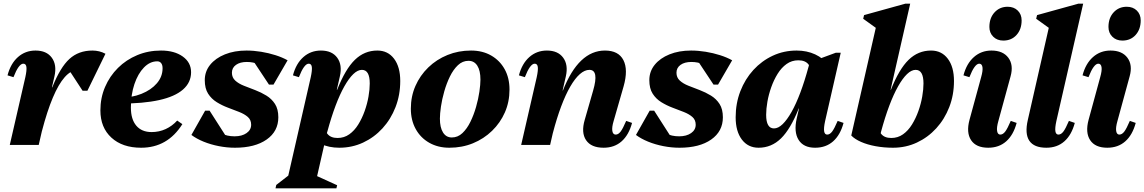

<svg xmlns="http://www.w3.org/2000/svg" viewBox="-20 -785 6199 1040"><path d="M154.2 -76 169.4 -312H263.2Q306.2 -420.2 356 -465.7Q405.8 -511.2 480.8 -511.2Q518.8 -511.2 551.2 -493.8L453.4 -293.4H427.4L342 -424.2H397.6V-404.6Q363.8 -404.6 330.4 -366.9Q297 -329.2 266.1 -255.9Q235.2 -182.6 207.4 -76ZM33 0 117.2 -366.6Q125.4 -404.2 123.1 -422.1Q120.8 -440 106.2 -440Q81.4 -440 53 -367L20.8 -376.8Q37.4 -440.6 77.3 -475.9Q117.2 -511.2 172.4 -511.2Q232.2 -511.2 260.6 -472.4Q289 -433.6 275 -371.6L189.8 0Z M744.4 15.2Q643 15.2 583.4 -39.5Q523.8 -94.2 523.8 -187Q523.8 -255 549 -313.8Q574.2 -372.6 618.9 -417Q663.6 -461.4 723.3 -486.3Q783 -511.2 852 -511.2Q924.8 -511.2 969.9 -478.9Q1015 -446.6 1015 -393.8Q1015 -338.4 971.3 -300.1Q927.6 -261.8 841.9 -242.8Q756.2 -223.8 628.6 -223.8V-255.6Q693.6 -255.6 746.2 -276.7Q798.8 -297.8 829.7 -333.8Q860.6 -369.8 860.6 -415.4Q860.6 -433 853 -442.9Q845.4 -452.8 831.8 -452.8Q792.2 -452.8 759.7 -419.4Q727.2 -386 708.1 -329.4Q689 -272.8 689 -202Q689 -138.8 718.3 -104.2Q747.6 -69.6 801.4 -69.6Q841.8 -69.6 877.3 -85.9Q912.8 -102.2 939.8 -132L967.8 -112.6Q887.4 15.2 744.4 15.2Z M1252.6 15.2Q1209.4 15.2 1165.4 6.6Q1121.4 -2 1083 -17.6Q1044.6 -33.2 1016.8 -54L1091 -185.4H1115.4L1207.2 -42L1135.8 -43.8V-109.2Q1151.4 -78.2 1180.2 -62.4Q1209 -46.6 1250.8 -46.6Q1290.4 -46.6 1315.4 -64Q1340.4 -81.4 1340.4 -109.4Q1340.4 -135.6 1322.4 -151.4Q1304.4 -167.2 1275.6 -178.5Q1246.8 -189.8 1214.8 -201.8Q1182.8 -213.8 1154 -231.6Q1125.2 -249.4 1107.2 -277.7Q1089.2 -306 1089.2 -350.8Q1089.2 -398 1118.3 -434Q1147.4 -470 1198.5 -490.6Q1249.6 -511.2 1315.4 -511.2Q1354 -511.2 1394.5 -504.6Q1435 -498 1472.3 -486.1Q1509.6 -474.2 1537.8 -458.4L1461.4 -326.6H1437L1345.4 -464.8L1419 -463V-399.6Q1407 -423 1380.2 -436.2Q1353.4 -449.4 1317 -449.4Q1280.2 -449.4 1258.2 -433.6Q1236.2 -417.8 1236.2 -391Q1236.2 -365.2 1254.2 -348.6Q1272.2 -332 1301.1 -320.6Q1330 -309.2 1361.9 -297.1Q1393.8 -285 1422.7 -267.4Q1451.6 -249.8 1469.6 -221.8Q1487.6 -193.8 1487.6 -149.6Q1487.6 -73.6 1424.3 -29.2Q1361 15.2 1252.6 15.2Z M1472.4 235 1476.4 216.8 1601.4 119.8 1533.8 200 1663.2 -366.6Q1671.4 -404.2 1669.1 -422.1Q1666.8 -440 1652.2 -440Q1627.4 -440 1599 -367L1566.8 -376.8Q1583.4 -440.6 1623.3 -475.9Q1663.2 -511.2 1718.4 -511.2Q1778.2 -511.2 1806.6 -472.4Q1835 -433.6 1821 -371.6L1690.6 200L1670.8 156.8L1806.2 218.4L1802.2 235ZM1817.4 15.2Q1762.4 15.2 1717.3 -5.6Q1672.2 -26.4 1648.4 -63.2L1735 -137.6Q1735 -85.4 1752.4 -61.5Q1769.8 -37.6 1808.4 -37.6Q1844 -37.6 1872 -57.5Q1900 -77.4 1920.6 -110.7Q1941.2 -144 1955.2 -183.4Q1969.2 -222.8 1976 -261.8Q1982.8 -300.8 1982.8 -332.8Q1982.8 -406.6 1940.4 -406.6Q1917.4 -406.6 1893.5 -383.5Q1869.6 -360.4 1845.2 -317.2Q1820.8 -274 1797.5 -212.1Q1774.2 -150.2 1753 -71.8L1697.4 -99.8L1707.6 -298.8H1806.4Q1850.6 -410.8 1902.3 -461Q1954 -511.2 2023.8 -511.2Q2081.2 -511.2 2114.6 -466.8Q2148 -422.4 2148 -346.4Q2148 -270.6 2122.5 -204.9Q2097 -139.2 2051.9 -89.9Q2006.8 -40.6 1946.9 -12.7Q1887 15.2 1817.4 15.2Z M2413.8 15.2Q2352.6 15.2 2305.3 -11.6Q2258 -38.4 2231.7 -86.2Q2205.4 -134 2205.4 -196.4Q2205.4 -262.8 2230.3 -319.6Q2255.2 -376.4 2299.9 -419.7Q2344.6 -463 2403.9 -487.1Q2463.2 -511.2 2531.4 -511.2Q2593.4 -511.2 2640.3 -484.4Q2687.2 -457.6 2713.5 -410.2Q2739.8 -362.8 2739.8 -299.6Q2739.8 -233.4 2714.9 -176.5Q2690 -119.6 2645.3 -76.3Q2600.6 -33 2541.7 -8.9Q2482.8 15.2 2413.8 15.2ZM2427.4 -40.4Q2459.8 -40.4 2484.8 -64.1Q2509.8 -87.8 2528.1 -125.3Q2546.4 -162.8 2558.7 -205.9Q2571 -249 2576.7 -288.2Q2582.4 -327.4 2582.4 -353.8Q2582.4 -402.6 2565.5 -429.1Q2548.6 -455.6 2517.8 -455.6Q2485.4 -455.6 2460.4 -431.9Q2435.4 -408.2 2417.1 -370.7Q2398.8 -333.2 2386.5 -290.1Q2374.2 -247 2368.5 -207.9Q2362.8 -168.8 2362.8 -142.2Q2362.8 -94.4 2379.7 -67.4Q2396.6 -40.4 2427.4 -40.4Z M3249.6 15.2Q3182.2 15.2 3154.6 -25.7Q3127 -66.6 3147.2 -135.6L3192.6 -293.6Q3225.6 -406.6 3172.8 -406.6Q3147 -406.6 3120.7 -383.4Q3094.4 -360.2 3068.8 -315.8Q3043.2 -271.4 3019.5 -208.2Q2995.8 -145 2975 -65.6H2921.8L2935.6 -295.4H3029.4Q3114.4 -511.2 3256.8 -511.2Q3330.2 -511.2 3356.8 -459.3Q3383.4 -407.4 3357.8 -317L3303.8 -129.4Q3293.6 -95.4 3296.8 -75.7Q3300 -56 3315 -56Q3329.4 -56 3341.8 -72.4Q3354.2 -88.8 3371.8 -130.2L3403.6 -119.2Q3386.2 -54 3347.1 -19.4Q3308 15.2 3249.6 15.2ZM2803 0 2887.2 -366.6Q2895.4 -404.2 2893.1 -422.1Q2890.8 -440 2876.2 -440Q2851.4 -440 2823 -367L2790.8 -376.8Q2807.4 -440.6 2847.3 -475.9Q2887.2 -511.2 2942.4 -511.2Q3002.2 -511.2 3030.6 -472.4Q3059 -433.6 3045 -371.6L2959.8 0Z M3660.6 15.2Q3617.4 15.2 3573.4 6.6Q3529.4 -2 3491 -17.6Q3452.6 -33.2 3424.8 -54L3499 -185.4H3523.4L3615.2 -42L3543.8 -43.8V-109.2Q3559.4 -78.2 3588.2 -62.4Q3617 -46.6 3658.8 -46.6Q3698.4 -46.6 3723.4 -64Q3748.4 -81.4 3748.4 -109.4Q3748.4 -135.6 3730.4 -151.4Q3712.4 -167.2 3683.6 -178.5Q3654.8 -189.8 3622.8 -201.8Q3590.8 -213.8 3562 -231.6Q3533.2 -249.4 3515.2 -277.7Q3497.2 -306 3497.2 -350.8Q3497.2 -398 3526.3 -434Q3555.4 -470 3606.5 -490.6Q3657.6 -511.2 3723.4 -511.2Q3762 -511.2 3802.5 -504.6Q3843 -498 3880.3 -486.1Q3917.6 -474.2 3945.8 -458.4L3869.4 -326.6H3845L3753.4 -464.8L3827 -463V-399.6Q3815 -423 3788.2 -436.2Q3761.4 -449.4 3725 -449.4Q3688.2 -449.4 3666.2 -433.6Q3644.2 -417.8 3644.2 -391Q3644.2 -365.2 3662.2 -348.6Q3680.2 -332 3709.1 -320.6Q3738 -309.2 3769.9 -297.1Q3801.8 -285 3830.7 -267.4Q3859.6 -249.8 3877.6 -221.8Q3895.6 -193.8 3895.6 -149.6Q3895.6 -73.6 3832.3 -29.2Q3769 15.2 3660.6 15.2Z M4089 15.2Q4031.8 15.2 3998.3 -29.2Q3964.8 -73.6 3964.8 -149.6Q3964.8 -225.4 3990.3 -291.1Q4015.8 -356.8 4060.9 -406.1Q4106 -455.4 4165.9 -483.3Q4225.8 -511.2 4295.4 -511.2Q4350.4 -511.2 4395.5 -490.4Q4440.6 -469.6 4464.4 -432.8L4377.8 -358.4Q4377.8 -410.6 4360.5 -434.5Q4343.2 -458.4 4304.4 -458.4Q4268.8 -458.4 4240.8 -438.5Q4212.8 -418.6 4192.2 -385.3Q4171.6 -352 4157.6 -312.6Q4143.6 -273.2 4136.8 -234.3Q4130 -195.4 4130 -163.2Q4130 -89.4 4172.4 -89.4Q4195.4 -89.4 4219.3 -112.5Q4243.2 -135.6 4267.6 -178.8Q4292 -222 4315.3 -283.9Q4338.6 -345.8 4359.8 -424.2L4415.4 -396.2L4405.2 -197.2H4306.4Q4262.2 -86 4210.5 -35.4Q4158.8 15.2 4089 15.2ZM4395.2 15.2Q4332.4 15.2 4305.7 -27.4Q4279 -70 4295.6 -143.6L4368.6 -461.8H4405.4L4507.4 -499.4H4534L4449.4 -129.4Q4441.2 -91.8 4444.1 -73.9Q4447 -56 4460.6 -56Q4475 -56 4487.4 -72.4Q4499.8 -88.8 4517.4 -130.2L4549.2 -119.2Q4531.8 -54 4492.7 -19.4Q4453.6 15.2 4395.2 15.2Z M4816.8 15.2Q4768.2 15.2 4723.3 7Q4678.4 -1.2 4644.1 -16.3Q4609.8 -31.4 4591 -51L4734.4 -137.6Q4734.4 -85.4 4751.8 -61.5Q4769.2 -37.6 4807.8 -37.6Q4843.4 -37.6 4871.4 -57.5Q4899.4 -77.4 4920 -110.7Q4940.6 -144 4954.6 -183.4Q4968.6 -222.8 4975.4 -261.8Q4982.2 -300.8 4982.2 -332.8Q4982.2 -406.6 4939.8 -406.6Q4916.8 -406.6 4892.9 -383.5Q4869 -360.4 4844.6 -317.2Q4820.2 -274 4796.9 -212.1Q4773.6 -150.2 4752.4 -71.8L4696.8 -99.8L4707 -298.8H4805.8Q4850 -410.8 4901.7 -461Q4953.4 -511.2 5023.2 -511.2Q5080.6 -511.2 5114 -466.8Q5147.4 -422.4 5147.4 -346.4Q5147.4 -270.6 5121.9 -204.9Q5096.4 -139.2 5051.3 -89.9Q5006.2 -40.6 4946.3 -12.7Q4886.4 15.2 4816.8 15.2ZM4591 -51 4738 -696.4 4758.8 -609.2 4655.6 -683.4 4660.4 -703.2 4883.6 -765H4910.2L4748 -52.4Z M5332.8 15.2Q5267.2 15.2 5240.1 -25.7Q5213 -66.6 5231.4 -135.6L5294.4 -366.6Q5304.6 -402.2 5301.7 -421.1Q5298.8 -440 5284.2 -440Q5259.4 -440 5231 -367L5198.8 -376.8Q5215.4 -440.6 5255.3 -475.9Q5295.2 -511.2 5350.4 -511.2Q5412.8 -511.2 5441.9 -472.1Q5471 -433 5454 -371.6L5387.8 -129.4Q5377.8 -94.6 5381 -75.3Q5384.2 -56 5398.2 -56Q5412.6 -56 5425 -72.4Q5437.4 -88.8 5455 -130.2L5486.8 -119.2Q5469.4 -54 5430.3 -19.4Q5391.2 15.2 5332.8 15.2ZM5414.5 -565.2Q5381.2 -565.2 5360.2 -586.1Q5339.2 -606.9 5339.2 -638.9Q5339.2 -687.6 5367.1 -718Q5395 -748.4 5438.3 -748.4Q5471.8 -748.4 5492.8 -727.8Q5513.8 -707.2 5513.8 -674.5Q5513.8 -626.2 5486.3 -595.7Q5458.8 -565.2 5414.5 -565.2Z M5647.8 15.2Q5581 15.2 5555.5 -22.6Q5530 -60.4 5547.4 -135.6L5675 -696.4L5695.8 -609.2L5592.6 -683.4L5597.4 -703.2L5820.6 -765H5847.2L5702 -129.4Q5693.8 -91.8 5696.7 -73.9Q5699.6 -56 5713.2 -56Q5727.6 -56 5740 -72.4Q5752.4 -88.8 5770 -130.2L5801.8 -119.2Q5784.4 -54 5745.3 -19.4Q5706.2 15.2 5647.8 15.2Z M5977.8 15.2Q5912.2 15.2 5885.1 -25.7Q5858 -66.6 5876.4 -135.6L5939.4 -366.6Q5949.6 -402.2 5946.7 -421.1Q5943.8 -440 5929.2 -440Q5904.4 -440 5876 -367L5843.8 -376.8Q5860.4 -440.6 5900.3 -475.9Q5940.2 -511.2 5995.4 -511.2Q6057.8 -511.2 6086.9 -472.1Q6116 -433 6099 -371.6L6032.8 -129.4Q6022.8 -94.6 6026 -75.3Q6029.2 -56 6043.2 -56Q6057.6 -56 6070 -72.4Q6082.4 -88.8 6100 -130.2L6131.8 -119.2Q6114.4 -54 6075.3 -19.4Q6036.2 15.2 5977.8 15.2ZM6059.5 -565.2Q6026.2 -565.2 6005.2 -586.1Q5984.2 -606.9 5984.2 -638.9Q5984.2 -687.6 6012.1 -718Q6040 -748.4 6083.3 -748.4Q6116.8 -748.4 6137.8 -727.8Q6158.8 -707.2 6158.8 -674.5Q6158.8 -626.2 6131.3 -595.7Q6103.8 -565.2 6059.5 -565.2Z"/></svg>

Font: Platypi Light
Style: Italic
Weight: 300
Italic angle: -13°
Designer: David Sargent
Foundry: Bolt Cutter Type
Version: Version 1.200